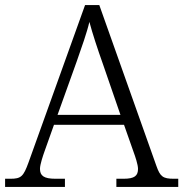

<svg xmlns="http://www.w3.org/2000/svg" viewBox="-22 -734 720 754"><path d="M-2 0H233V-32H196C150 -32 135 -44 135 -71C135 -88 147 -123 153 -140L190 -244H465L503 -136C509 -120 520 -87 520 -71C520 -44 507 -32 463 -32H435V0H678V-32H661C618 -32 607 -40 592 -83L368 -714H312L90 -96C70 -41 61 -32 19 -32H-2ZM204 -283 279 -492C298 -546 320 -608 329 -648C341 -603 362 -539 382 -483L451 -283Z"/></svg>

Font: Noto Serif Ethiopic Light
Style: Regular
Weight: 300
Designer: Monotype Design Team
Foundry: Monotype Imaging Inc.
Version: Version 2.102